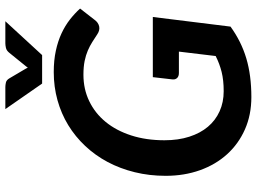

<svg xmlns="http://www.w3.org/2000/svg" viewBox="-141 -811 960 718"><g transform="rotate(-90 339.0 -452.0)"><path d="M409.5 -360.5H634.5L598.5 -70Q543.5 -30 480 -11Q416.5 8 335 8Q268.5 8 214.2 -16Q160 -40 121.2 -82.8Q82.5 -125.5 61.5 -184.2Q40.5 -243 40.5 -312.5Q40.5 -373.5 54 -428.2Q67.5 -483 92.2 -529.5Q117 -576 152 -613.2Q187 -650.5 230 -676.8Q273 -703 323.2 -717Q373.5 -731 428.5 -731Q472.5 -731 508.2 -723.2Q544 -715.5 573 -702Q602 -688.5 625 -670.5Q648 -652.5 666 -632.5L624 -578.5Q614 -564.5 599.5 -561.2Q585 -558 570 -568Q555.5 -577.5 541 -586.8Q526.5 -596 509.2 -603.5Q492 -611 470 -615.5Q448 -620 418.5 -620Q364.5 -620 319.5 -598.2Q274.5 -576.5 242 -536.8Q209.5 -497 191.5 -441.2Q173.5 -385.5 173.5 -317Q173.5 -265 186.8 -224Q200 -183 224 -154.5Q248 -126 281.8 -110.8Q315.5 -95.5 357 -95.5Q398 -95.5 429 -103.2Q460 -111 488.5 -125.5L505 -263H425Q412.5 -263 406.2 -269.8Q400 -276.5 401 -286.5ZM618.5 -912 492 -774.5H385.5L290 -912H372.5Q379.5 -912 389 -910Q398.5 -908 405 -897L439.5 -838.5Q441 -836 442.5 -833.2Q444 -830.5 445 -828Q447 -830.5 448.8 -833.2Q450.5 -836 453 -838.5L500 -896.5Q508.5 -907.5 518.8 -909.8Q529 -912 536 -912Z"/></g></svg>

Font: Lato 2
Style: Bold Italic
Weight: 700
Italic angle: -7°
Designer: Lukasz Dziedzic with Adam Twardoch and Botio Nikoltchev
Foundry: tyPoland Lukasz Dziedzic
Version: Version 2.015; 2015-08-06; http://www.latofonts.com/